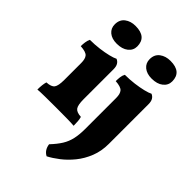

<svg xmlns="http://www.w3.org/2000/svg" viewBox="-269 -801 1161 1161"><g transform="rotate(45 312.0 -220.0)"><path d="M176 -532Q134 -532 109.5 -552.5Q85 -573 85 -607Q85 -647 112.5 -668Q140 -689 181 -689Q276 -689 276 -608Q276 -575 249 -553.5Q222 -532 176 -532ZM474 -532Q433 -532 408 -552.5Q383 -573 383 -607Q383 -647 411 -668Q439 -689 480 -689Q575 -689 575 -608Q575 -575 548 -553.5Q521 -532 474 -532ZM33 3Q33 -18 35 -35.5Q37 -53 41 -66Q81 -68 94 -85.5Q107 -103 107 -153V-298Q107 -333 93.5 -349Q80 -365 33 -368Q33 -385 35.5 -402.5Q38 -420 45 -434Q86 -434 125 -439Q164 -444 194.5 -451.5Q225 -459 240 -467Q255 -461 263.5 -447Q272 -433 272 -409V-153Q272 -103 285 -85.5Q298 -68 336 -66Q340 -53 341.5 -35Q343 -17 343 3Q323 1 278.5 0.5Q234 0 188 0Q143 0 98 0.5Q53 1 33 3ZM358 249Q323 231 317 187Q351 151 370.5 119.5Q390 88 398 51.5Q406 15 406 -32V-298Q406 -333 392 -349Q378 -365 332 -368Q332 -385 334 -402.5Q336 -420 344 -434Q385 -434 424 -439Q463 -444 493.5 -451.5Q524 -459 539 -467Q554 -461 562.5 -447Q571 -433 571 -409V-70Q571 -8 550.5 43.5Q530 95 497.5 135Q465 175 428 203.5Q391 232 358 249Z"/></g></svg>

Font: Vollkorn ExtraBold
Style: Regular
Weight: 800
Designer: Friedrich Althausen
Foundry: Friedrich Althausen
Version: Version 5.000; ttfautohint (v1.8.3)